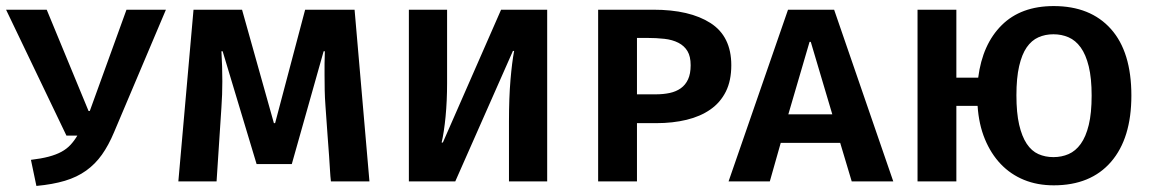

<svg xmlns="http://www.w3.org/2000/svg" viewBox="-20 -598 3798 633"><path d="M356 -162Q338 -119 316 -88Q294 -57 264 -35.5Q234 -14 194 -2Q154 10 100 15L82 -71Q116 -75 140.5 -81.5Q165 -88 182.5 -97.5Q200 -107 212.5 -120.5Q225 -134 235 -151H199L0 -566H134L272 -232H276L397 -566H527Z M1071 0Q1069 -17 1068 -36Q1067 -55 1065 -83Q1063 -111 1060 -150.5Q1057 -190 1053 -249Q1051 -276 1050.5 -300.5Q1050 -325 1050 -351V-388Q1050 -408 1051 -429H1047L942 -57H826L714 -429H710Q713 -379 713 -330Q713 -286 710 -244L694 0H568L618 -566H778L883 -192H887L986 -566H1149L1198 0Z M1328 0V-566H1454V-324Q1454 -265 1449 -213.5Q1444 -162 1436 -128H1440L1632 -566H1784V0H1658V-197Q1658 -276 1663 -334.5Q1668 -393 1675 -430H1671L1481 0Z M2257 -383Q2257 -412 2246.5 -429.5Q2236 -447 2216.5 -457Q2197 -467 2170.5 -470Q2144 -473 2112 -473H2080V-287H2142Q2167 -287 2188 -291.5Q2209 -296 2224.5 -307Q2240 -318 2248.5 -336.5Q2257 -355 2257 -383ZM2391 -383Q2391 -332 2373 -296Q2355 -260 2322 -237Q2289 -214 2243.5 -203Q2198 -192 2144 -192H2080V0H1952V-566H2134Q2254 -566 2322.5 -522Q2391 -478 2391 -383Z M2750 -127H2554L2518 0H2382L2578 -566H2730L2925 0H2788ZM2579 -221H2724L2653 -460H2649Z M3454 13Q3400 13 3356 -5Q3312 -23 3279.5 -57Q3247 -91 3227 -139.5Q3207 -188 3203 -249H3133V0H3005V-566H3133V-342H3205Q3219 -452 3282.5 -515Q3346 -578 3454 -578Q3575 -578 3642.5 -502.5Q3710 -427 3710 -283Q3710 -142 3643 -64.5Q3576 13 3454 13ZM3453 -485Q3426 -485 3403.5 -475Q3381 -465 3365 -442Q3349 -419 3340 -380Q3331 -341 3331 -284Q3331 -226 3340 -187Q3349 -148 3365 -124Q3381 -100 3403.5 -90Q3426 -80 3453 -80Q3480 -80 3503 -90Q3526 -100 3543 -123.5Q3560 -147 3569.5 -186Q3579 -225 3579 -283Q3579 -340 3569.5 -379Q3560 -418 3543 -441.5Q3526 -465 3503 -475Q3480 -485 3453 -485Z"/></svg>

Font: Qnwhxotralxmqkhsjrfbfhwcoqn
Style: Regular
Weight: 500
Designer: Carrois Corporate & Edenspiekermann
Foundry: Carrois Corporate GbR & Edenspiekermann AG
Version: Version 2.001